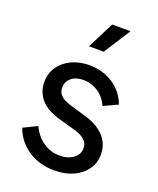

<svg xmlns="http://www.w3.org/2000/svg" viewBox="-146 -873 804 974"><g transform="rotate(20 255.5 -386.0)"><path d="M265 12Q323 12 367 -8Q411 -28 436 -63.5Q461 -99 461 -145Q461 -201 424 -241Q387 -281 322 -300L234 -326Q218 -331 201 -338.5Q184 -346 172 -360.5Q160 -375 160 -398Q160 -430 184.5 -450Q209 -470 249 -470Q293 -470 329.5 -445.5Q366 -421 384 -379L460 -414Q436 -479 379.5 -515Q323 -551 252 -551Q199 -551 156.5 -531Q114 -511 89.5 -475.5Q65 -440 65 -392Q65 -340 98.5 -300.5Q132 -261 205 -241L286 -218Q303 -214 321.5 -205.5Q340 -197 353.5 -182.5Q367 -168 367 -144Q367 -110 338 -89Q309 -68 265 -68Q216 -68 176 -95.5Q136 -123 113 -172L39 -136Q64 -68 124 -28Q184 12 265 12ZM216 -640H296L388 -784H289Z"/></g></svg>

Font: Plus Jakarta Sans Medium
Style: Regular
Weight: 500
Designer: Gumpita Rahayu
Foundry: Tokotype
Version: Version 2.004; ttfautohint (v1.8.3)